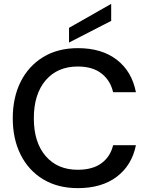

<svg xmlns="http://www.w3.org/2000/svg" viewBox="-20 -961 769 993"><path d="M383 12Q279 12 203.5 -33.5Q128 -79 87 -160.5Q46 -242 46 -349Q46 -457 87 -538.5Q128 -620 203.5 -666Q279 -712 383 -712Q506 -712 584 -652Q662 -592 683 -484H565Q551 -545 505 -581Q459 -617 382 -617Q277 -617 216 -545.5Q155 -474 155 -349Q155 -225 216 -154Q277 -83 382 -83Q459 -83 505 -117Q551 -151 565 -210H683Q662 -106 584 -47Q506 12 383 12ZM337 -741V-817L555 -941V-853Z"/></svg>

Font: Firefly Display Medium
Style: Regular
Weight: 500
Designer: Colophon Foundry, Jonny Pinhorn
Foundry: Colophon Foundry
Version: Version 1.200; ttfautohint (v1.8.3)